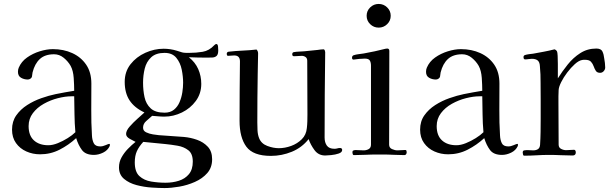

<svg xmlns="http://www.w3.org/2000/svg" viewBox="-20 -787 3096 973"><path d="M362 -117Q358 -162 357.5 -207.5Q357 -253 356 -299H342Q311 -299 273.5 -289.5Q236 -280 202 -261Q168 -242 146.5 -213.5Q125 -185 125 -148Q125 -100 152 -75.5Q179 -51 225 -51Q247 -51 273 -61.5Q299 -72 323 -87Q347 -102 362 -117ZM537 -53Q537 -49 536 -47Q526 -25 502.5 -13.5Q479 -2 456 -2Q414 -2 395.5 -26.5Q377 -51 366 -87Q328 -52 282 -28.5Q236 -5 183 -5Q146 -5 113.5 -19.5Q81 -34 61 -62Q41 -90 41 -130Q41 -172 62.5 -202.5Q84 -233 117.5 -254.5Q151 -276 189.5 -289.5Q228 -303 262 -310Q285 -315 309 -319Q333 -323 356 -327Q356 -355 353.5 -392Q351 -429 338 -453Q325 -476 303 -494Q281 -512 254 -512Q208 -512 182 -488Q156 -464 145 -420Q144 -415 143.5 -409.5Q143 -404 142 -399Q141 -393 134.5 -388.5Q128 -384 121 -384Q102 -384 86.5 -393Q71 -402 71 -423Q71 -435 75 -444Q88 -475 117 -495.5Q146 -516 181.5 -527Q217 -538 248 -538Q302 -538 346 -518Q390 -498 416.5 -459.5Q443 -421 443 -363Q443 -298 442.5 -232Q442 -166 446 -100Q447 -78 455 -61.5Q463 -45 488 -45Q501 -45 515.5 -51.5Q530 -58 534 -58Q537 -58 537 -53Z M957 32Q957 -8 934.5 -25.5Q912 -43 880 -48.5Q848 -54 818 -57L706 -68Q684 -44 673.5 -20.5Q663 3 663 36Q663 84 686.5 105.5Q710 127 746 133Q782 139 819 139Q855 139 886.5 129Q918 119 937.5 95.5Q957 72 957 32ZM908 -368Q908 -399 901 -434Q894 -469 873.5 -494Q853 -519 814 -519Q770 -519 746 -496.5Q722 -474 713.5 -439.5Q705 -405 705 -368Q705 -329 712.5 -294.5Q720 -260 743.5 -238Q767 -216 814 -216Q843 -216 861.5 -231Q880 -246 890 -269.5Q900 -293 904 -319Q908 -345 908 -368ZM1086 -532Q1086 -511 1077.5 -503.5Q1069 -496 1055.5 -495.5Q1042 -495 1027 -495Q1005 -495 982.5 -495.5Q960 -496 937 -497Q969 -472 984.5 -437Q1000 -402 1000 -362Q1000 -313 972.5 -275.5Q945 -238 902 -217Q859 -196 813 -196Q797 -196 782 -197.5Q767 -199 751 -200Q738 -188 721.5 -174Q705 -160 705 -140Q705 -124 720.5 -116.5Q736 -109 755 -106Q774 -103 785 -102L912 -93Q946 -90 978.5 -78.5Q1011 -67 1033 -43.5Q1055 -20 1055 20Q1055 62 1030.5 90Q1006 118 967.5 135Q929 152 888 159Q847 166 814 166Q788 166 749 163.5Q710 161 672 151Q634 141 608.5 119.5Q583 98 583 61Q583 34 596 10.5Q609 -13 628.5 -33Q648 -53 667 -68Q656 -73 637.5 -83.5Q619 -94 619 -108Q619 -125 637.5 -146Q656 -167 678 -186.5Q700 -206 712 -217Q661 -241 636.5 -278.5Q612 -316 612 -372Q612 -424 641.5 -461.5Q671 -499 716.5 -519.5Q762 -540 809 -540Q826 -540 843 -537.5Q860 -535 876 -530Q884 -528 893.5 -524.5Q903 -521 911 -520Q918 -519 924.5 -519Q931 -519 938 -519Q974 -519 1007 -524.5Q1040 -530 1066 -558Q1072 -564 1076 -564Q1084 -564 1085 -550.5Q1086 -537 1086 -532Z M1714 -27Q1714 -15 1696.5 -9Q1679 -3 1658 -1Q1637 1 1628 1Q1594 1 1574 -26Q1554 -53 1544 -82Q1510 -39 1459 -18Q1408 3 1353 3Q1263 3 1228.5 -43.5Q1194 -90 1194 -175Q1194 -250 1194.5 -325.5Q1195 -401 1196 -476Q1196 -506 1167 -506Q1159 -506 1151 -505Q1143 -504 1135 -504Q1132 -504 1130.5 -507.5Q1129 -511 1129 -513Q1129 -524 1139 -525Q1174 -529 1209.5 -530.5Q1245 -532 1280 -536Q1288 -528 1288 -516Q1288 -491 1287 -465Q1286 -439 1286 -413Q1285 -352 1284.5 -290.5Q1284 -229 1284 -167Q1284 -148 1285 -126.5Q1286 -105 1293 -87Q1304 -59 1334.5 -47.5Q1365 -36 1393 -36Q1424 -36 1455.5 -47.5Q1487 -59 1509.5 -81.5Q1532 -104 1535 -138Q1537 -155 1537.5 -172.5Q1538 -190 1538 -207L1537 -479Q1537 -492 1528.5 -498Q1520 -504 1509 -504Q1499 -504 1489.5 -503Q1480 -502 1470 -502Q1461 -502 1461 -512Q1461 -522 1470 -523Q1482 -525 1495 -525.5Q1508 -526 1521 -527L1590 -534Q1597 -535 1604.5 -536Q1612 -537 1619 -537Q1624 -537 1626 -531.5Q1628 -526 1628 -523Q1625 -306 1625 -90Q1625 -65 1636.5 -49Q1648 -33 1675 -33Q1683 -33 1689.5 -35Q1696 -37 1703 -37Q1714 -37 1714 -27Z M2041 -15Q2041 -10 2038 -5.5Q2035 -1 2030 -1Q2002 -1 1974.5 -2.5Q1947 -4 1918 -4H1891Q1861 -4 1831.5 -2.5Q1802 -1 1773 -1Q1769 -1 1767.5 -6Q1766 -11 1766 -14Q1766 -19 1767 -21.5Q1768 -24 1773 -25Q1778 -27 1784.5 -26.5Q1791 -26 1797 -26Q1804 -26 1810 -25.5Q1816 -25 1823 -25Q1837 -25 1848.5 -31.5Q1860 -38 1860 -54V-454Q1860 -471 1854 -480.5Q1848 -490 1829 -490Q1815 -490 1800.5 -488.5Q1786 -487 1772 -485Q1764 -485 1764 -494Q1764 -504 1772 -507Q1784 -511 1797.5 -512.5Q1811 -514 1823 -516Q1851 -521 1879 -527Q1907 -533 1934 -540Q1937 -541 1942 -541Q1953 -541 1953 -529Q1953 -411 1952.5 -292Q1952 -173 1952 -54Q1952 -38 1966.5 -31.5Q1981 -25 1994 -25Q2004 -25 2014.5 -26Q2025 -27 2035 -27Q2039 -27 2040 -22Q2041 -17 2041 -15ZM1960 -707Q1960 -682 1942 -664.5Q1924 -647 1899 -647Q1874 -647 1856 -664.5Q1838 -682 1838 -707Q1838 -732 1856 -749.5Q1874 -767 1899 -767Q1924 -767 1942 -749.5Q1960 -732 1960 -707Z M2430 -117Q2426 -162 2425.5 -207.5Q2425 -253 2424 -299H2410Q2379 -299 2341.5 -289.5Q2304 -280 2270 -261Q2236 -242 2214.5 -213.5Q2193 -185 2193 -148Q2193 -100 2220 -75.5Q2247 -51 2293 -51Q2315 -51 2341 -61.5Q2367 -72 2391 -87Q2415 -102 2430 -117ZM2605 -53Q2605 -49 2604 -47Q2594 -25 2570.5 -13.5Q2547 -2 2524 -2Q2482 -2 2463.5 -26.5Q2445 -51 2434 -87Q2396 -52 2350 -28.5Q2304 -5 2251 -5Q2214 -5 2181.5 -19.5Q2149 -34 2129 -62Q2109 -90 2109 -130Q2109 -172 2130.5 -202.5Q2152 -233 2185.5 -254.5Q2219 -276 2257.5 -289.5Q2296 -303 2330 -310Q2353 -315 2377 -319Q2401 -323 2424 -327Q2424 -355 2421.5 -392Q2419 -429 2406 -453Q2393 -476 2371 -494Q2349 -512 2322 -512Q2276 -512 2250 -488Q2224 -464 2213 -420Q2212 -415 2211.5 -409.5Q2211 -404 2210 -399Q2209 -393 2202.5 -388.5Q2196 -384 2189 -384Q2170 -384 2154.5 -393Q2139 -402 2139 -423Q2139 -435 2143 -444Q2156 -475 2185 -495.5Q2214 -516 2249.5 -527Q2285 -538 2316 -538Q2370 -538 2414 -518Q2458 -498 2484.5 -459.5Q2511 -421 2511 -363Q2511 -298 2510.5 -232Q2510 -166 2514 -100Q2515 -78 2523 -61.5Q2531 -45 2556 -45Q2569 -45 2583.5 -51.5Q2598 -58 2602 -58Q2605 -58 2605 -53Z M3047 -445Q3047 -435 3039.5 -426.5Q3032 -418 3021 -418Q3006 -418 2999.5 -428Q2993 -438 2988.5 -451Q2984 -464 2975 -474Q2966 -484 2945 -484Q2941 -484 2937.5 -484Q2934 -484 2930 -483Q2913 -480 2893 -462Q2873 -444 2854.5 -419.5Q2836 -395 2824 -371Q2812 -347 2811 -331Q2810 -315 2810 -299.5Q2810 -284 2810 -269Q2810 -215 2810.5 -161Q2811 -107 2811 -54Q2811 -39 2823.5 -32.5Q2836 -26 2849 -26Q2859 -26 2869 -27Q2879 -28 2889 -28Q2894 -28 2896 -23.5Q2898 -19 2898 -15Q2898 1 2882 1Q2852 1 2822 -0.5Q2792 -2 2762 -2Q2731 -2 2699.5 0Q2668 2 2636 2Q2632 2 2630.5 -4Q2629 -10 2629 -14Q2629 -24 2637 -25Q2648 -27 2660 -26Q2672 -25 2682 -25Q2697 -25 2706.5 -31.5Q2716 -38 2717 -54Q2719 -86 2719.5 -119Q2720 -152 2720 -185V-282Q2719 -325 2719.5 -367.5Q2720 -410 2716 -452Q2715 -472 2705 -480.5Q2695 -489 2675 -489Q2667 -489 2658.5 -487.5Q2650 -486 2641 -486Q2633 -486 2633 -498Q2633 -505 2640 -508Q2650 -511 2661 -512.5Q2672 -514 2682 -515Q2709 -520 2736 -525Q2763 -530 2790 -537Q2799 -534 2803 -526Q2805 -522 2806 -504Q2807 -486 2807 -462.5Q2807 -439 2807 -418.5Q2807 -398 2807 -390Q2829 -425 2857 -460Q2885 -495 2921 -518Q2957 -541 3002 -541Q3026 -541 3033 -526Q3040 -511 3042 -491Q3044 -480 3045.5 -468Q3047 -456 3047 -445Z"/></svg>

Font: Kaisei Opti
Style: Regular
Weight: 400
Designer: Font-Kai, 金井和夫
Foundry: KAZUO KANAI
Version: Version 5.003